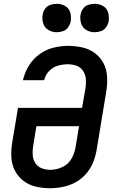

<svg xmlns="http://www.w3.org/2000/svg" viewBox="-20 -985 616 1013"><path d="M243 8Q276 8 310 1.5Q344 -5 375.5 -21.5Q407 -38 431.5 -65Q456 -92 469.5 -124Q483 -156 489 -189L541 -504Q547 -543 545 -581Q543 -619 526 -651.5Q509 -684 479.5 -705.5Q450 -727 413.5 -735Q377 -743 338 -743Q300 -743 260.5 -733Q221 -723 187 -698Q153 -673 131.5 -637Q110 -601 101 -562H213Q219 -589 239 -610Q259 -631 285.5 -638.5Q312 -646 338 -646Q362 -646 384 -638Q406 -630 418.5 -610.5Q431 -591 433 -567.5Q435 -544 431 -520L413 -416H75L44 -231Q38 -193 40 -155Q42 -117 58.5 -85Q75 -53 103.5 -31Q132 -9 168.5 -0.5Q205 8 243 8ZM245 -89Q221 -89 199.5 -97.5Q178 -106 166 -125Q154 -144 152.5 -167.5Q151 -191 155 -215L172 -319H397L378 -205Q373 -174 355.5 -145Q338 -116 307 -102.5Q276 -89 245 -89ZM479 -815Q495 -815 512 -820.5Q529 -826 539.5 -841Q550 -856 553 -872Q557 -896 550.5 -919Q544 -942 523.5 -953.5Q503 -965 479 -965Q463 -965 446 -959.5Q429 -954 418.5 -939.5Q408 -925 405 -908Q401 -884 408 -861.5Q415 -839 435 -827Q455 -815 479 -815ZM279 -815Q295 -815 312 -820.5Q329 -826 339.5 -841Q350 -856 353 -872Q357 -896 350.5 -919Q344 -942 323.5 -953.5Q303 -965 279 -965Q263 -965 246 -959.5Q229 -954 218.5 -939.5Q208 -925 205 -908Q201 -884 208 -861.5Q215 -839 235 -827Q255 -815 279 -815Z"/></svg>

Font: Iosevka Sparkle SmBdObl
Style: Regular
Weight: 600
Italic angle: -9°
Designer: Belleve Invis
Foundry: Belleve Invis
Version: Version 4.5.0; ttfautohint (v1.8.3)